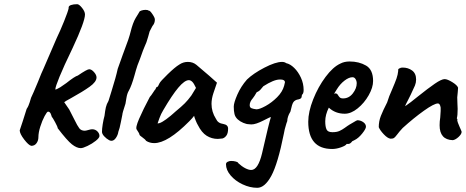

<svg xmlns="http://www.w3.org/2000/svg" viewBox="-20 -692 2220 915"><path d="M255 -81Q255 -87 243 -109Q231 -131 228 -134Q228 -131 223.5 -145.5Q219 -160 209 -160Q204 -160 192.5 -138.5Q181 -117 172 -88.5Q163 -60 163 -38Q163 -22 154 -9.5Q145 3 129 3Q116 0 95 -27.5Q74 -55 74 -71L88 -113L107 -173Q116 -186 121.5 -204.5Q127 -223 128 -226Q137 -244 161 -302Q179 -348 187 -364Q214 -426 247 -503L250 -510Q267 -545 285.5 -591Q304 -637 307 -652V-654V-656Q307 -664 318.5 -668Q330 -672 348 -672Q357 -672 371 -654.5Q385 -637 385 -623Q385 -589 326 -463Q283 -374 263.5 -326Q244 -278 244 -268Q244 -265 245 -265Q247 -266 253 -268.5Q259 -271 267 -276Q274 -280 296 -296Q336 -328 351 -332Q395 -362 405 -362Q416 -362 428 -348.5Q440 -335 440 -323Q440 -302 407 -278.5Q374 -255 318 -224Q290 -209 286 -205Q286 -204 310 -170Q318 -155 323.5 -143.5Q329 -132 334 -123Q349 -92 358 -80.5Q367 -69 384 -69Q389 -69 401 -72.5Q413 -76 419 -76Q434 -76 444 -66Q454 -56 454 -44Q454 -35 436.5 -21Q419 -7 397 3.5Q375 14 365 14Q346 14 323 -4Q300 -22 255 -81Z M466 -64Q466 -78 469.5 -100Q473 -122 478 -140Q481 -165 484.5 -180.5Q488 -196 497 -211Q501 -226 511 -256Q533 -326 541 -364Q549 -386 555 -403Q561 -420 566 -434Q564 -428 591 -502Q599 -526 602 -539Q613 -584 627 -607Q634 -617 637.5 -624Q641 -631 644 -635Q645 -639 654.5 -642Q664 -645 674 -645Q685 -645 689 -641Q694 -643 706.5 -624.5Q719 -606 718 -598Q718 -585 711 -574Q707 -570 702 -559.5Q697 -549 693 -542Q691 -535 686.5 -518.5Q682 -502 678 -491Q673 -479 668.5 -468.5Q664 -458 661 -450Q657 -437 647 -411Q633 -377 628 -358Q626 -352 621 -333Q607 -283 594 -260Q586 -247 582.5 -225Q579 -203 578 -198Q563 -153 563 -145Q561 -136 556 -110Q550 -78 544 -64Q542 -49 532.5 -35Q523 -21 511 -21Q506 -21 500 -24Q487 -31 476.5 -42.5Q466 -54 466 -64Z M645 -49Q645 -53 640.5 -60.5Q636 -68 632 -74Q624 -82 643 -126Q662 -170 694 -230Q700 -236 709.5 -251Q719 -266 722 -268Q722 -272 725 -275.5Q728 -279 732 -279L740 -295Q744 -304 779 -338Q814 -372 834 -384Q853 -397 875 -397Q899 -397 916 -383L943 -360Q973 -335 977 -331L1014 -298L997 -248Q988 -221 988 -197Q988 -159 1009 -126Q1014 -115 1022.5 -109Q1031 -103 1045 -101Q1067 -97 1067 -79Q1067 -57 1059 -46Q1051 -35 1040 -32Q1024 -30 1018 -30Q989 -30 965 -45Q941 -60 923 -96Q919 -102 912.5 -118Q906 -134 905 -140Q898 -130 882 -114Q779 -10 715 -10Q693 -10 676 -21Q673 -27 659 -37Q645 -47 645 -49ZM793 -140Q798 -144 804 -149.5Q810 -155 817 -161Q845 -184 860.5 -199.5Q876 -215 892 -237L914 -273Q904 -295 896 -302.5Q888 -310 880 -310Q860 -310 830 -274.5Q800 -239 758 -167Q747 -149 740 -129.5Q733 -110 731 -104Q747 -102 793 -140Z M1057 91Q1057 83 1065 79Q1073 75 1081 75Q1094 75 1104.5 78Q1115 81 1115 85Q1132 101 1148.5 109.5Q1165 118 1177 118Q1210 118 1229 38L1232 25Q1262 -107 1271 -134Q1268 -134 1260 -130L1236 -118Q1199 -99 1178 -99L1166 -100Q1155 -100 1139.5 -106.5Q1124 -113 1113 -123Q1101 -134 1097.5 -148.5Q1094 -163 1094 -184Q1094 -202 1111 -241Q1128 -280 1157 -313Q1187 -342 1240 -369.5Q1293 -397 1324 -397Q1336 -397 1344 -391Q1363 -387 1382 -368.5Q1401 -350 1414 -322Q1427 -294 1427 -263Q1427 -246 1419 -240Q1418 -227 1414 -223.5Q1410 -220 1401 -218Q1391 -217 1382.5 -210Q1374 -203 1369 -180L1364 -160Q1363 -158 1359.5 -152Q1356 -146 1352.5 -135.5Q1349 -125 1349 -115L1345 -104Q1337 -78 1337 -76L1333 -56Q1304 89 1273 146Q1242 203 1206 203Q1171 203 1136 186.5Q1101 170 1079 144Q1057 118 1057 91ZM1334 -283Q1338 -297 1338 -300Q1338 -312 1319 -313H1313Q1285 -313 1235 -281Q1219 -260 1210.5 -256Q1202 -252 1203 -252Q1199 -244 1193.5 -236Q1188 -228 1185 -224Q1170 -207 1170 -191Q1170 -180 1178 -176.5Q1186 -173 1202 -171Q1217 -171 1246 -187Q1275 -203 1300.5 -228.5Q1326 -254 1334 -283Z M1449 -112Q1449 -159 1472.5 -218.5Q1496 -278 1531.5 -325.5Q1567 -373 1602 -389Q1621 -399 1646 -399Q1691 -399 1724.5 -379.5Q1758 -360 1758 -306Q1758 -275 1737 -238Q1716 -201 1684.5 -175.5Q1653 -150 1623 -150Q1578 -150 1547 -179Q1530 -145 1530 -114Q1530 -89 1536 -75.5Q1542 -62 1564 -62Q1585 -62 1598 -68Q1611 -74 1622 -82Q1633 -90 1639 -94L1643 -96H1642Q1660 -106 1668.5 -111.5Q1677 -117 1683 -119Q1698 -119 1711 -110Q1724 -101 1724 -88Q1724 -78 1706 -55.5Q1688 -33 1669 -24L1657 -18H1658Q1649 -6 1640 -6H1632Q1628 2 1605.5 10Q1583 18 1563 18Q1449 18 1449 -112ZM1680 -295Q1680 -306 1674.5 -315Q1669 -324 1660 -324Q1643 -324 1622 -308Q1601 -292 1585 -266L1572 -245Q1576 -247 1578 -247Q1586 -247 1590 -240Q1594 -233 1599 -228Q1604 -223 1615 -223Q1643 -223 1661.5 -247Q1680 -271 1680 -295Z M2075 -95Q2075 -114 2078 -132Q2080 -154 2080 -163V-168V-179Q2077 -199 2067 -199Q2049 -199 2000.5 -164.5Q1952 -130 1899 -82Q1883 -65 1872 -50Q1862 -37 1857 -34Q1852 -31 1841 -31Q1827 -33 1809 -52Q1791 -71 1785 -86Q1785 -114 1795 -139.5Q1805 -165 1825 -204Q1834 -234 1848 -264Q1863 -299 1869.5 -317.5Q1876 -336 1878 -356Q1878 -357 1877.5 -357Q1877 -357 1877 -357Q1877 -361 1880 -364Q1883 -367 1887 -367Q1889 -370 1899 -370Q1925 -370 1944 -356Q1963 -342 1963 -313Q1963 -298 1957.5 -284.5Q1952 -271 1937 -240L1926 -218Q1923 -212 1917 -200.5Q1911 -189 1911 -186Q1936 -203 1970 -231Q2020 -271 2052 -293Q2084 -315 2099 -315Q2112 -315 2135.5 -300.5Q2159 -286 2163 -274Q2163 -267 2161.5 -253Q2160 -239 2159 -228L2160 -197Q2161 -189 2161 -173Q2161 -141 2157 -128Q2158 -127 2159 -125Q2160 -123 2160 -122L2159 -120Q2160 -110 2170 -88Q2180 -66 2180 -64Q2180 -53 2165.5 -39.5Q2151 -26 2138 -24Q2075 -26 2075 -95Z"/></svg>

Font: Caveat
Style: Bold
Weight: 700
Designer: Pablo Impallari
Foundry: Pablo Impallari
Version: Version 1.500; ttfautohint (v1.6)